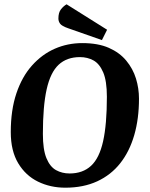

<svg xmlns="http://www.w3.org/2000/svg" viewBox="-20 -860 695 891"><path d="M283 11Q214 11 156.5 -17Q99 -45 64.5 -102.5Q30 -160 30 -247Q30 -349 56 -426.5Q82 -504 128.5 -556Q175 -608 234.5 -634Q294 -660 362 -660Q435 -660 485 -638Q535 -616 566 -578.5Q597 -541 611 -495.5Q625 -450 625 -402Q625 -309 603 -233Q581 -157 538 -102.5Q495 -48 431 -18.5Q367 11 283 11ZM303 -55Q364 -55 402.5 -90.5Q441 -126 458.5 -204.5Q476 -283 476 -411Q476 -484 459 -524Q442 -564 414 -579.5Q386 -595 351 -595Q290 -595 252 -559.5Q214 -524 196.5 -445.5Q179 -367 179 -239Q179 -166 195.5 -126Q212 -86 240 -70.5Q268 -55 303 -55ZM296 -729Q267 -739 259 -750Q251 -761 251 -774Q251 -802 263 -817Q275 -832 289 -840L477 -722L453 -674Z"/></svg>

Font: Faustina VF Beta
Style: Italic
Weight: 400
Italic angle: -8°
Designer: Alfonso Garcia
Foundry: Omnibus-Type
Version: Version 1.006